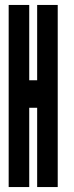

<svg xmlns="http://www.w3.org/2000/svg" viewBox="-20 -755 298 775"><path d="M15 0H98V-320H130V0H213V-735H130V-431H98V-735H15Z"/></svg>

Font: League Gothic Condensed
Style: Regular
Weight: 400
Width: 3
Designer: The League of Moveable Type
Version: Version 1.600; ttfautohint (v1.8.3)